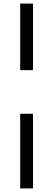

<svg xmlns="http://www.w3.org/2000/svg" viewBox="-20 -800 280 1070"><path d="M92.5 -409V-780H164V-409ZM92.5 250V-166H164V250Z"/></svg>

Font: Besley* Narrow Semi
Style: Regular
Weight: 600
Width: 4
Designer: Owen Earl
Foundry: indestructible type*
Version: Version 3.000; ttfautohint (v1.8.3)